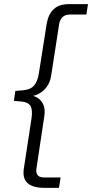

<svg xmlns="http://www.w3.org/2000/svg" viewBox="-20 -725 444 925"><path d="M194 180Q155 180 131 169Q107 158 98.5 137Q90 116 95 86L132 -156Q138 -197 126 -216Q114 -235 71 -237L47 -239L54 -287L80 -289Q123 -291 141.5 -310Q160 -329 167 -370L205 -611Q213 -657 239 -681Q265 -705 311 -705H404L396 -655H318Q295 -655 282 -643.5Q269 -632 265 -609L227 -364Q222 -328 204.5 -305.5Q187 -283 164.5 -272Q142 -261 121 -261V-265Q142 -265 160.5 -254Q179 -243 189 -220.5Q199 -198 193 -162L156 84Q152 106 160.5 118Q169 130 193 130H272L264 180Z"/></svg>

Font: Mulish ExtraLight Light
Style: Italic
Weight: 300
Italic angle: -9°
Version: Version 3.603